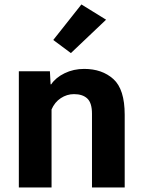

<svg xmlns="http://www.w3.org/2000/svg" viewBox="-20 -831 631 851"><path d="M63.5 0V-515.1H201.2L204.3 -457.3H207Q226.8 -487.1 266.2 -506.3Q305.7 -525.6 353 -525.6Q432.4 -525.6 482.5 -480.6Q532.7 -435.5 532.7 -322.3V0H387.7V-326.9Q387.7 -375 366.9 -394.4Q346.2 -413.8 307.9 -413.8Q276.6 -413.8 249.5 -396Q222.4 -378.2 208.5 -345.9V0ZM216.1 -653.8 340.8 -811.3 450.2 -743.7 294.2 -595.7Z"/></svg>

Font: RobotoFlex
Style: Regular
Weight: 400
Designer: Berlow after Robertson
Foundry: Google
Version: Version 2.136